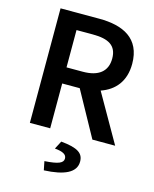

<svg xmlns="http://www.w3.org/2000/svg" viewBox="-129 -740 850 1059"><g transform="rotate(15 296.0 -210.5)"><path d="M83 -654V0H199V-256H299L440 0H570L414 -273C492 -300 544 -360 544 -460C544 -606 440 -654 304 -654ZM199 -561H292C381 -561 430 -535 430 -460C430 -386 381 -348 292 -348H199ZM225 233C340 228 406 198 406 135C406 88 374 64 277 55L253 101C299 105 321 117 321 140C321 165 296 178 215 183Z"/></g></svg>

Font: DAIFUKU Sans Semibold
Style: Regular
Weight: 600
Designer: Original font ‘Source Sans 3’ : Paul D. Hunt
Foundry: Daifuku
Version: Version 1.000